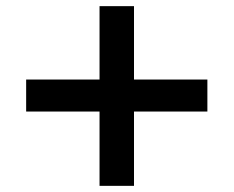

<svg xmlns="http://www.w3.org/2000/svg" viewBox="-20 -604 759 624"><path d="M654 -345.5V-241.5H415.5V0H303.5V-241.5H65V-345.5H303.5V-584H415.5V-345.5Z"/></svg>

Font: Science Gothic
Style: Regular
Weight: 400
Designer: Thomas Phinney, Vassil Kateliev, Brandon Buerkle
Foundry: Font Detective LLC
Version: Version 1.018